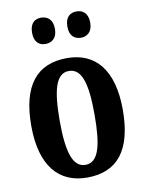

<svg xmlns="http://www.w3.org/2000/svg" viewBox="-86 -813 674 884"><g transform="rotate(-10 251.5 -371.0)"><path d="M334 -629C360 -629 387 -645 387 -690C387 -737 360 -752 334 -752C305 -752 280 -737 280 -690C280 -645 305 -629 334 -629ZM167 -629C195 -629 222 -645 222 -690C222 -737 195 -752 167 -752C140 -752 115 -737 115 -690C115 -645 140 -629 167 -629ZM250 10C392 10 465 -81 465 -269C465 -457 385 -548 253 -548C111 -548 37 -457 37 -269C37 -81 118 10 250 10ZM252 -49C192 -49 170 -125 170 -269C170 -414 191 -488 251 -488C312 -488 333 -414 333 -269C333 -125 313 -49 252 -49Z"/></g></svg>

Font: Noto Serif Bengali ExtraCondensed
Style: Regular
Weight: 400
Width: 2
Designer: Juan Bruce, Universal Thirst, Indian Type Foundry and the Monotype Design Team.
Foundry: Monotype Imaging Inc.
Version: Version 2.003